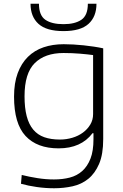

<svg xmlns="http://www.w3.org/2000/svg" viewBox="-20 -786 658 1025"><path d="M269 219Q223 219 177 212.5Q131 206 92 195L96 148Q136 158 180.5 165Q225 172 268 172Q314 172 352.5 162Q391 152 419 127Q447 102 463 61Q479 20 479 -43V-75H474Q413 6 293 6Q178 6 116.5 -60Q55 -126 55 -270Q55 -343 74.5 -395.5Q94 -448 129 -482.5Q164 -517 212.5 -533.5Q261 -550 320 -550Q344 -550 371.5 -548.5Q399 -547 427 -544Q455 -541 481.5 -537Q508 -533 531 -528V-44Q531 38 509 89Q487 140 451 169Q415 198 367.5 208.5Q320 219 269 219ZM300 -41Q334 -41 366 -50.5Q398 -60 422.5 -78Q447 -96 462 -121Q477 -146 477 -177V-492Q448 -496 406.5 -499.5Q365 -503 319 -503Q220 -503 165.5 -449Q111 -395 111 -272Q111 -210 122.5 -166Q134 -122 157.5 -94Q181 -66 216.5 -53.5Q252 -41 300 -41ZM319 -620Q228 -620 185.5 -658.5Q143 -697 143 -766H188Q188 -704 222 -680.5Q256 -657 319 -657Q380 -657 414.5 -680.5Q449 -704 449 -766H495Q495 -697 452.5 -658.5Q410 -620 319 -620Z"/></svg>

Font: Encode Sans Wide
Style: ExtraLight
Weight: 200
Designer: Pablo Impallari, Andres Torresi
Foundry: Pablo Impallari, Andres Torresi
Version: Version 1.000; ttfautohint (v1.00) -l 8 -r 50 -G 200 -x 14 -